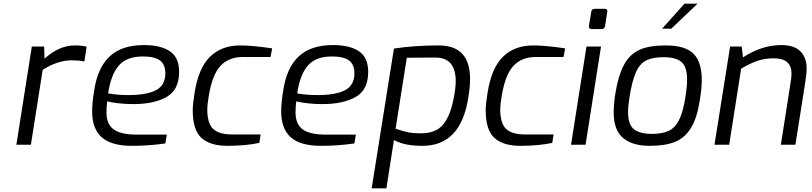

<svg xmlns="http://www.w3.org/2000/svg" viewBox="-20 -787 4413 1044"><path d="M153 -534H220L222 -468Q302 -540 386 -540Q426 -540 451 -533L439 -453Q409 -459 370 -459Q293 -459 212 -407L148 0H69Z M481 -181Q481 -230 492 -294Q510 -418 576 -480Q642 -542 763 -542Q853 -542 903.5 -508.5Q954 -475 954 -396Q954 -298 885.5 -259.5Q817 -221 705 -221Q661 -221 623 -225.5Q585 -230 563 -236Q559 -209 559 -175Q559 -112 598 -83.5Q637 -55 725 -55H887L879 -7Q788 6 698 6Q585 6 533 -40.5Q481 -87 481 -181ZM879 -388Q879 -437 849.5 -458.5Q820 -480 757 -480Q669 -480 626 -430.5Q583 -381 568 -279Q620 -270 678 -270Q777 -270 828 -296.5Q879 -323 879 -388Z M1028 -188Q1028 -220 1038 -282Q1059 -417 1122 -478.5Q1185 -540 1286 -540Q1352 -540 1460 -524L1451 -477H1299Q1224 -477 1179 -429Q1134 -381 1115 -265Q1107 -215 1107 -194Q1107 -116 1139 -86Q1171 -56 1240 -56H1397L1390 -10Q1314 6 1216 6Q1124 6 1076 -36.5Q1028 -79 1028 -188Z M1509 -181Q1509 -230 1520 -294Q1538 -418 1604 -480Q1670 -542 1791 -542Q1881 -542 1931.5 -508.5Q1982 -475 1982 -396Q1982 -298 1913.5 -259.5Q1845 -221 1733 -221Q1689 -221 1651 -225.5Q1613 -230 1591 -236Q1587 -209 1587 -175Q1587 -112 1626 -83.5Q1665 -55 1753 -55H1915L1907 -7Q1816 6 1726 6Q1613 6 1561 -40.5Q1509 -87 1509 -181ZM1907 -388Q1907 -437 1877.5 -458.5Q1848 -480 1785 -480Q1697 -480 1654 -430.5Q1611 -381 1596 -279Q1648 -270 1706 -270Q1805 -270 1856 -296.5Q1907 -323 1907 -388Z M2122 -523Q2234 -540 2365 -540Q2451 -540 2493.5 -494.5Q2536 -449 2536 -357Q2536 -316 2526 -254Q2485 6 2277 6Q2230 6 2193 -1Q2156 -8 2122 -25L2081 237H2001ZM2450 -270Q2451 -275 2454.5 -299Q2458 -323 2458 -345Q2458 -475 2346 -474L2192 -473L2131 -87Q2176 -72 2203 -67Q2230 -62 2270 -62Q2351 -62 2391.5 -112Q2432 -162 2450 -270Z M2621 -188Q2621 -220 2631 -282Q2652 -417 2715 -478.5Q2778 -540 2879 -540Q2945 -540 3053 -524L3044 -477H2892Q2817 -477 2772 -429Q2727 -381 2708 -265Q2700 -215 2700 -194Q2700 -116 2732 -86Q2764 -56 2833 -56H2990L2983 -10Q2907 6 2809 6Q2717 6 2669 -36.5Q2621 -79 2621 -188Z M3182 -645 3195 -723Q3196 -730 3200.5 -734.5Q3205 -739 3213 -739H3270Q3284 -739 3282 -723L3270 -645Q3267 -629 3252 -629H3196Q3189 -629 3185 -633.5Q3181 -638 3182 -645ZM3169 -534H3248L3164 0H3085Z M3317 -175Q3317 -219 3325 -273Q3342 -379 3374 -436.5Q3406 -494 3459 -517Q3512 -540 3599 -540Q3707 -540 3751.5 -494.5Q3796 -449 3796 -352Q3796 -311 3786 -246Q3771 -148 3738.5 -93.5Q3706 -39 3652.5 -16.5Q3599 6 3513 6Q3418 6 3367.5 -37Q3317 -80 3317 -175ZM3707 -259Q3716 -316 3716 -355Q3716 -421 3687 -448.5Q3658 -476 3588 -476Q3529 -476 3494 -458.5Q3459 -441 3438 -394.5Q3417 -348 3403 -259Q3395 -209 3395 -178Q3395 -109 3427.5 -84Q3460 -59 3523 -59Q3580 -59 3615 -75Q3650 -91 3672 -134Q3694 -177 3707 -259ZM3702 -767H3773L3630 -631H3580Z M3950 -534H4013L4020 -475Q4065 -505 4118.5 -523.5Q4172 -542 4228 -542Q4299 -542 4332.5 -507.5Q4366 -473 4366 -416Q4366 -382 4356 -323L4305 0H4226L4276 -320Q4284 -368 4284 -385Q4284 -470 4189 -470Q4139 -470 4099.5 -456.5Q4060 -443 4010 -414L3945 0H3865Z"/></svg>

Font: Exo
Style: Italic
Weight: 400
Italic angle: -9°
Designer: Natanael Gama
Foundry: Natanael Gama
Version: Version 1.500; ttfautohint (v1.6)